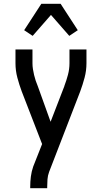

<svg xmlns="http://www.w3.org/2000/svg" viewBox="-20 -782 540 1017"><path d="M140 215V208Q140 180 143.5 153Q147 126 156 100L203 -19L95 -298Q82 -333 72 -370.5Q62 -408 62 -447V-520H152V-447Q152 -431 154.5 -415.5Q157 -400 160.5 -385Q164 -370 169 -355Q174 -340 180 -326L248 -137L321 -326V-327Q332 -356 340 -386Q348 -416 348 -447V-520H438V-447Q438 -408 428 -370.5Q418 -333 405 -298L240 129Q233 148 231.5 168Q230 188 230 208V215ZM153 -592 108 -622 199 -762H301L392 -622L347 -592L250 -703Z"/></svg>

Font: Iosevka Curly Medium
Style: Regular
Weight: 500
Monospace: yes
Designer: Belleve Invis
Foundry: Belleve Invis
Version: Version 22.1.2; ttfautohint (v1.8.4)